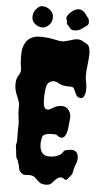

<svg xmlns="http://www.w3.org/2000/svg" viewBox="-61 -923 525 996"><g transform="rotate(5 201.5 -425.5)"><path d="M48.8 -183.6 47.9 -233.4Q47.9 -247.1 48.8 -258.8Q49.8 -271.5 46.9 -290Q42 -322.3 42.5 -337.4Q43 -352.5 42.5 -361.8Q42 -371.1 40 -378.9Q37.1 -390.6 25.9 -416Q14.6 -441.4 14.6 -470.7Q14.6 -500 27.3 -517.6Q39.1 -535.2 36.1 -553.7Q33.2 -572.3 31.7 -593.3Q30.3 -614.3 31.2 -636.2Q32.2 -658.2 41 -678.7Q62.5 -728.5 127 -726.6Q167 -725.6 196.3 -718.8Q225.6 -711.9 239.3 -712.9Q252.9 -713.9 281.2 -722.7Q322.3 -738.3 346.7 -720.7Q353.5 -715.8 359.9 -713.4Q366.2 -710.9 371.1 -706.1Q387.7 -687.5 380.9 -625Q378.9 -606.4 377 -587.9Q372.1 -543.9 377 -522.5Q381.8 -501 382.3 -484.9Q382.8 -468.8 380.9 -456.1Q375 -427.7 358.4 -427.7Q343.8 -428.7 337.4 -437Q331.1 -445.3 327.1 -455.6Q323.2 -465.8 318.8 -474.1Q314.5 -482.4 299.8 -482.4Q256.8 -482.4 242.7 -491.7Q228.5 -501 217.8 -502.4Q207 -503.9 197.3 -500Q176.8 -491.2 173.3 -467.8Q169.9 -444.3 168.9 -426.8Q168 -409.2 168.9 -394.5Q170.9 -360.4 182.1 -356Q193.4 -351.6 201.2 -355Q209 -358.4 216.8 -363.3Q240.2 -378.9 265.1 -378.4Q290 -377.9 302.2 -358.4Q314.5 -338.9 312.5 -320.8Q310.5 -302.7 309.1 -285.2Q307.6 -267.6 304.7 -252Q291 -191.4 248 -228.5Q192.4 -232.4 178.7 -214.8Q175.8 -210 172.9 -194.3Q169.9 -178.7 171.9 -161.1Q176.8 -115.2 215.8 -112.3Q241.2 -110.4 262.2 -119.1Q283.2 -127.9 290 -138.7Q295.9 -150.4 304.7 -151.9Q313.5 -153.3 320.3 -154.8Q327.1 -156.2 334 -156.2Q340.8 -156.2 347.7 -154.3Q365.2 -148.4 368.7 -127Q372.1 -105.5 364.3 -87.9Q356.4 -70.3 354 -56.2Q351.6 -42 349.6 -35.2Q347.7 -28.3 338.4 -18.1Q329.1 -7.8 323.7 -1Q318.4 5.9 306.6 -3.9Q285.2 -20.5 254.9 15.6Q247.1 26.4 238.3 31.2Q229.5 36.1 210.9 35.2Q192.4 34.2 181.6 25.4Q170.9 16.6 162.1 7.8Q147.5 -10.7 111.3 -5.9Q89.8 -2.9 76.2 -24.4Q73.2 -27.3 71.8 -35.2Q70.3 -43 68.4 -52.7Q61.5 -78.1 56.2 -85.4Q50.8 -92.8 50.3 -104.5Q49.8 -116.2 47.9 -129.4Q45.9 -142.6 44.9 -148.9Q43.9 -155.3 46.4 -164.1Q48.8 -172.9 48.8 -183.6ZM157.2 -872.1Q179.7 -854.5 177.7 -829.1Q177.7 -802.7 155.3 -786.1Q136.7 -771.5 117.2 -776.4Q97.7 -781.2 84 -794.9Q70.3 -808.6 72.3 -831.1Q74.2 -853.5 88.9 -869.1Q103.5 -884.8 115.7 -885.3Q127.9 -885.7 138.2 -882.3Q148.4 -878.9 157.2 -872.1ZM284.2 -878.9Q325.2 -900.4 350.6 -856.4Q354.5 -850.6 359.9 -844.7Q365.2 -838.9 366.2 -825.2Q367.2 -811.5 356.4 -804.2Q345.7 -796.9 332 -786.6Q318.4 -776.4 298.8 -774.9Q279.3 -773.4 271 -784.7Q262.7 -795.9 262.2 -795.9Q261.7 -795.9 256.8 -800.8Q252 -805.7 252 -815.9Q252 -826.2 248.5 -830.6Q245.1 -835 252 -847.2Q258.8 -859.4 263.7 -862.8Q268.6 -866.2 272.9 -870.6Q277.3 -875 284.2 -878.9Z"/></g></svg>

Font: Creepster Caps
Style: Regular
Weight: 400
Designer: Font Diner, Inc
Foundry: Font Diner, Inc
Version: Version 1.000